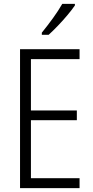

<svg xmlns="http://www.w3.org/2000/svg" viewBox="-20 -967 480 987"><path d="M389 0H83V-714H389V-663H139V-399H375V-349H139V-51H389ZM365 -939Q350 -917 326.5 -889Q303 -861 277 -834Q251 -807 230 -788H195V-799Q225 -836 252.5 -874Q280 -912 300 -947H365Z"/></svg>

Font: Noto Sans Lao Condensed Light
Style: Regular
Weight: 300
Width: 3
Designer: Monotype Design Team
Foundry: Monotype Imaging Inc.
Version: Version 2.003; ttfautohint (v1.8.4.7-5d5b)